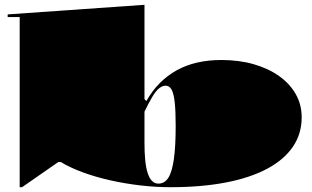

<svg xmlns="http://www.w3.org/2000/svg" viewBox="-20 -765 1302 800"><path d="M62 15V-694H12V-705L582 -745V-352L590 -344Q614 -387 646 -419Q678 -451 717 -472.5Q756 -494 802.5 -504.5Q849 -515 902 -515Q976 -515 1037 -497.5Q1098 -480 1143 -448Q1188 -416 1212.5 -372.5Q1237 -329 1237 -276Q1237 -207 1200 -153Q1163 -99 1092.5 -61.5Q1022 -24 920.5 -4.5Q819 15 690 15Q629 15 564.5 7.5Q500 0 438 -14Q376 -28 323.5 -47.5Q271 -67 233 -90H223L72 15ZM640 0Q666 0 681.5 -24.5Q697 -49 704.5 -102Q712 -155 712 -241Q712 -302 708 -338.5Q704 -375 695 -391.5Q686 -408 670 -408Q657 -408 643.5 -397.5Q630 -387 615.5 -363Q601 -339 582 -300V-170Q582 -130 585 -98.5Q588 -67 595 -45Q602 -23 613 -11.5Q624 0 640 0Z"/></svg>

Font: Kalnia Expanded
Style: Bold
Weight: 700
Width: 7
Designer: Frida Medrano
Foundry: Frida Medrano
Version: Version 1.105